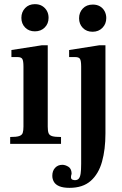

<svg xmlns="http://www.w3.org/2000/svg" viewBox="-20 -693 589 925"><path d="M29 0V-33Q59 -33 72.5 -37.5Q86 -42 89.5 -53Q93 -64 93 -83V-372Q93 -400 87.5 -409Q82 -418 65 -418H35V-452L182 -475H210V-83Q210 -62 214 -51.5Q218 -41 231.5 -37Q245 -33 274 -33V0ZM148 -542Q119 -542 101 -560.5Q83 -579 83 -607Q83 -635 101 -654Q119 -673 148 -673Q169 -673 183.5 -664Q198 -655 206 -640.5Q214 -626 214 -607Q214 -579 195.5 -560.5Q177 -542 148 -542ZM315 212Q285 212 266.5 204.5Q248 197 240 183.5Q232 170 232 154Q232 130 245.5 115.5Q259 101 280 101Q294 101 309 110Q324 119 325 142Q325 146 324 148.5Q323 151 322.5 153.5Q322 156 322 160Q322 170 329 172.5Q336 175 341 175Q353 175 359.5 167.5Q366 160 368.5 143Q371 126 371 96V-372Q371 -400 365.5 -409Q360 -418 343 -418H313V-452L459 -475H488V-50Q488 27 471.5 86Q455 145 417 178.5Q379 212 315 212ZM426 -540Q397 -540 379 -558.5Q361 -577 361 -605Q361 -633 379 -652Q397 -671 427 -671Q447 -671 461.5 -662.5Q476 -654 484 -639Q492 -624 492 -606Q492 -578 473.5 -559Q455 -540 426 -540Z"/></svg>

Font: Frank Ruhl Libre Medium
Style: Regular
Weight: 500
Designer: Yanek Iontef
Foundry: Fontef
Version: Version 6.004